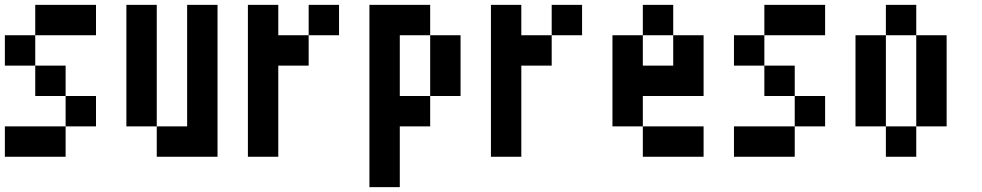

<svg xmlns="http://www.w3.org/2000/svg" viewBox="-20 -645 4040 790"><path d="M0 0V-125H250V0ZM0 -375V-500H125V-375ZM125 -250V-375H250V-250ZM125 -500V-625H375V-500ZM250 -250H375V-125H250Z M500 -125V-625H625V-125ZM625 -125H750V-625H875V0H625Z M1000 0V-625H1125V-500H1250V-375H1125V0ZM1250 -500V-625H1375V-500Z M1500 125V-625H1750V-500H1625V-250H1750V-125H1625V125ZM1750 -250V-500H1875V-250Z M2000 0V-625H2125V-500H2250V-375H2125V0ZM2250 -500V-625H2375V-500Z M2500 -125V-500H2625V-375H2750V-500H2875V-250H2625V-125ZM2625 -125H2875V0H2625ZM2625 -500V-625H2750V-500Z M3000 0V-125H3250V0ZM3000 -375V-500H3125V-375ZM3125 -250V-375H3250V-250ZM3125 -500V-625H3375V-500ZM3250 -250H3375V-125H3250Z M3500 -125V-500H3625V-125ZM3625 -125H3750V0H3625ZM3625 -500V-625H3750V-500ZM3750 -125V-500H3875V-125Z"/></svg>

Font: GalmuriMono7 Regular
Style: Regular
Weight: 400
Designer: Lee Minseo (quiple)
Version: Version 2.399;hotconv 1.1.1;makeotfexe 2.6.0 DEVELOPMENT